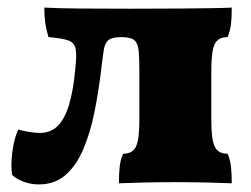

<svg xmlns="http://www.w3.org/2000/svg" viewBox="-20 -481 662 507"><path d="M83 6Q61 6 41.5 -1.5Q22 -9 12 -19Q8 -45 12.5 -79.5Q17 -114 28 -139Q38 -136 55 -133Q72 -130 85 -130Q114 -130 132.5 -148.5Q151 -167 162.5 -205Q174 -243 179 -301Q183 -337 179.5 -353Q176 -369 159.5 -374.5Q143 -380 108 -383Q102 -403 99.5 -420.5Q97 -438 97 -461Q132 -459 188 -458.5Q244 -458 325 -458Q408 -458 461 -458.5Q514 -459 545 -459.5Q576 -460 592 -461Q592 -436 590 -418Q588 -400 581 -383Q556 -383 547 -364.5Q538 -346 538 -296V-162Q538 -113 547 -94Q556 -75 581 -75Q588 -59 590 -40.5Q592 -22 592 3Q570 2 528 1Q486 0 443 0Q400 0 358.5 1Q317 2 294 3Q294 -22 296 -40.5Q298 -59 305 -75Q330 -75 339 -94Q348 -113 348 -162V-296Q348 -329 346 -348Q344 -367 334.5 -375Q325 -383 300 -383Q277 -383 267 -375.5Q257 -368 254 -349Q251 -330 247 -295Q240 -237 229 -183Q218 -129 199.5 -86Q181 -43 152.5 -18.5Q124 6 83 6Z"/></svg>

Font: Vollkorn Black
Style: Regular
Weight: 900
Designer: Friedrich Althausen
Foundry: Friedrich Althausen
Version: Version 5.000